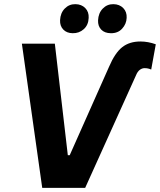

<svg xmlns="http://www.w3.org/2000/svg" viewBox="-20 -912 776 932"><path d="M318.4 -158.6H309.2L246.2 -700H86.2L185 0H393.4L640.6 -547.4Q647.8 -565 658.8 -573.1Q669.8 -581.2 682 -581.2Q698.8 -581.2 714 -574.4L736.2 -697Q698.8 -710.6 661.6 -710.6Q608.2 -710.6 573.1 -682.9Q538 -655.2 509.2 -587.6ZM271.6 -814Q273.2 -849 294.4 -870.6Q315.6 -892.2 346 -891.8Q375.8 -891.4 393.9 -872.8Q412 -854.2 410.4 -825.2Q409.2 -790.6 386.5 -770.3Q363.8 -750 332.4 -750.8Q303.8 -751.2 287.1 -768.7Q270.4 -786.2 271.6 -814ZM456 -813.4Q457.6 -848.4 478.8 -870.3Q500 -892.2 530.4 -891.8Q560.2 -891.4 578.3 -872.8Q596.4 -854.2 594.8 -825.2Q593.6 -795.4 572.7 -772.7Q551.8 -750 517.4 -750.8Q487.6 -751.2 471.2 -768.4Q454.8 -785.6 456 -813.4Z"/></svg>

Font: Fixel Italic Variable 20240409 Display Thin
Style: Italic
Weight: 100
Italic angle: -10°
Designer: AlfaBravo + MacPaw
Foundry: Kyrylo Tkachov, Marchela Mozhyna, Serhii Makarenko, Maria Weinstein, Zakhar Kryvoshyya
Version: Version 1.211;Glyphs 3.2 (3225)